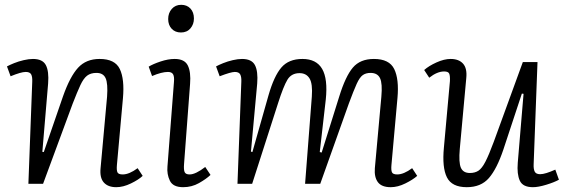

<svg xmlns="http://www.w3.org/2000/svg" viewBox="-20 -764 2353 798"><path d="M573 -33Q556 -17 524 -1.5Q492 14 463 14Q429 14 411.5 -5.5Q394 -25 398 -65L425 -362Q429 -417 419 -439Q409 -461 381 -461Q357 -461 342 -449.5Q327 -438 314 -410Q301 -382 282 -333L159 0H98L114 -424Q115 -445 109.5 -455Q104 -465 87 -465Q77 -465 61.5 -460.5Q46 -456 24 -447L9 -488Q20 -494 38.5 -501.5Q57 -509 78.5 -514Q100 -519 117 -519Q157 -519 170.5 -493.5Q184 -468 180 -417L156 -133L162 -132L242 -364Q271 -446 304.5 -482.5Q338 -519 394 -519Q458 -519 478 -477Q498 -435 491 -356L466 -79Q464 -57 468 -48Q472 -39 490 -39Q517 -39 552 -65Z M679 -685Q679 -710 694 -727Q709 -744 733 -744Q757 -744 771.5 -728.5Q786 -713 786 -687Q786 -663 771.5 -646Q757 -629 732 -629Q708 -629 693.5 -644.5Q679 -660 679 -685ZM703 -423Q705 -445 699.5 -455Q694 -465 678 -465Q652 -465 612 -448L598 -487Q616 -498 647.5 -508.5Q679 -519 706 -519Q747 -519 760.5 -492Q774 -465 770 -415L745 -83Q743 -58 747.5 -48.5Q752 -39 768 -39Q793 -39 833 -70L855 -37Q837 -20 807 -3Q777 14 741 14Q699 14 686 -13Q673 -40 676 -72Z M1276 -362Q1280 -416 1266.5 -438Q1253 -460 1225 -460Q1191 -460 1174.5 -432.5Q1158 -405 1136 -336L1028 0H967L983 -424Q984 -444 978.5 -454.5Q973 -465 956 -465Q940 -465 893 -447L878 -488Q889 -494 907.5 -501.5Q926 -509 947.5 -514Q969 -519 986 -519Q1026 -519 1039.5 -493.5Q1053 -468 1049 -417L1023 -134L1029 -132L1096 -368Q1119 -448 1149.5 -483.5Q1180 -519 1237 -519Q1295 -519 1319 -477.5Q1343 -436 1334 -350L1309 -132L1317 -130L1390 -363Q1416 -447 1446.5 -483Q1477 -519 1534 -519Q1598 -519 1618.5 -477Q1639 -435 1632 -357L1607 -79Q1605 -57 1609 -48Q1613 -39 1631 -39Q1658 -39 1693 -65L1714 -33Q1696 -17 1664.5 -1.5Q1633 14 1604 14Q1566 14 1550.5 -7Q1535 -28 1538 -65L1565 -362Q1570 -417 1559.5 -439Q1549 -461 1520 -461Q1501 -461 1488 -452Q1475 -443 1462.5 -415.5Q1450 -388 1430 -334L1311 0H1248Z M1743 -473Q1762 -490 1794 -504.5Q1826 -519 1853 -519Q1887 -519 1904.5 -499.5Q1922 -480 1918 -440L1891 -145Q1886 -89 1895.5 -67Q1905 -45 1933 -45Q1954 -45 1968.5 -54.5Q1983 -64 1997.5 -92Q2012 -120 2032 -174L2153 -506H2214L2198 -82Q2197 -61 2202.5 -50.5Q2208 -40 2225 -40Q2236 -40 2252 -45Q2268 -50 2288 -59L2303 -17Q2283 -6 2250 4Q2217 14 2195 14Q2153 14 2140.5 -13Q2128 -40 2132 -88L2156 -374L2149 -375L2072 -142Q2045 -62 2012 -24Q1979 14 1920 14Q1858 14 1837.5 -27Q1817 -68 1825 -151L1850 -427Q1851 -449 1847 -458Q1843 -467 1826 -467Q1797 -467 1764 -441Z"/></svg>

Font: Literata 12pt Light
Style: Italic
Weight: 300
Italic angle: -2°
Designer: Latin by Veronika Burian and Jose Scaglione. Greek by Irene Vlachou. Cyrillic by Vera Evstafieva
Foundry: TypeTogether
Version: Version 3.002